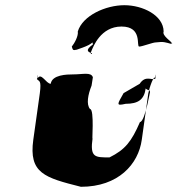

<svg xmlns="http://www.w3.org/2000/svg" viewBox="-20 -799 738 738"><path d="M260 -513C238 -513 180 -512 175 -477C157 -477 138 -523 124 -497C124 -497 127 -530 122 -495C130 -485 140 -493 133 -440L108 -262C90 -133 152 -116 291 -81C435 -81 512 -168 525 -262L550 -440C553 -458 573 -520 578 -495C578 -495 581 -532 576 -497C565 -488 540 -512 517 -477L455 -441C431 -398 424 -391 463 -400C511 -400 534 -416 540 -459C548 -449 559 -458 556 -440C561 -475 539 -330 518 -330C485 -254 461 -224 401 -194C345 -194 325 -193 336 -269C332 -244 344 -380 326 -380C311 -398 318 -435 332 -470L337 -502C330 -523 299 -513 260 -513ZM333 -607C338 -617 366 -697 447 -697C529 -697 503 -620 515 -620C527 -620 567 -636 579 -636C610 -640 616 -636 639 -630C651 -630 628 -633 640 -633C641 -639 602 -661 609 -678C608 -740 529 -779 458 -779C387 -779 298 -740 279 -678C282 -661 266 -632 256 -620C260 -608 259 -604 275 -608C303 -618 346 -631 339 -650C330 -658 341 -656 325 -656C321 -653 338 -638 337 -628C306 -606 318 -599 332 -595C338 -593 322 -583 333 -607Z"/></svg>

Font: Hussar Przerywany
Style: Obl
Weight: 400
Foundry: Cannot Into Space Fonts
Version: Version 0.982